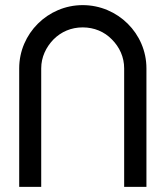

<svg xmlns="http://www.w3.org/2000/svg" viewBox="-20 -730 647 750"><path d="M303 -710C167 -710 55 -599 55 -463V0H141V-463C141 -507 160 -546 189 -576C219 -606 258 -623 303 -623C348 -623 388 -606 417 -576C447 -546 465 -507 465 -463V0H552V-463C552 -599 440 -710 303 -710Z"/></svg>

Font: Radis Sans
Style: Regular
Weight: 400
Designer: Gaël Goy
Foundry: Gaël Goy
Version: 1.0